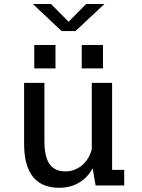

<svg xmlns="http://www.w3.org/2000/svg" viewBox="-20 -904 690 936"><path d="M268 11.5Q229.5 11.5 197.8 -0.5Q166 -12.5 143.8 -38.2Q121.5 -64 109.5 -104.8Q97.5 -145.5 97.5 -202.5V-500H196.5V-217.5Q196.5 -164.5 207.8 -131.8Q219 -99 241.8 -83.8Q264.5 -68.5 300 -68.5Q325.5 -68.5 348.2 -78.5Q371 -88.5 388.8 -106.5Q406.5 -124.5 417.5 -148Q428.5 -171.5 430 -198L458 -189Q458 -151.5 445.8 -115.8Q433.5 -80 409.8 -51.2Q386 -22.5 350.5 -5.5Q315 11.5 268 11.5ZM446 0 427.5 -107V-500H526.5V-52.5L507 -76H585.5V0ZM147 -684.5H250.5V-570.5H147ZM378.5 -684.5H482V-570.5H378.5ZM140 -884.5H228.5L314.5 -798L400 -884.5H489L348 -752.5H280.5Z"/></svg>

Font: Trispace Thin
Style: Regular
Weight: 400
Version: Version 1.210